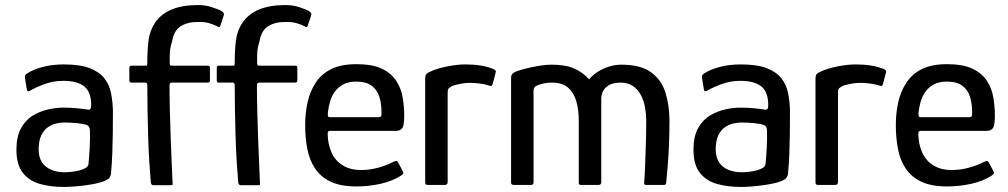

<svg xmlns="http://www.w3.org/2000/svg" viewBox="-20 -732 3991 760"><path d="M232 8Q182 8 139.5 -3.5Q97 -15 71 -47Q45 -79 45 -140Q45 -191 63 -224Q81 -257 110 -274.5Q139 -292 171 -299Q203 -306 231 -306Q258 -306 284.5 -303.5Q311 -301 328 -298Q341 -295 341 -315Q341 -368 313.5 -390Q286 -412 230 -412Q192 -412 157.5 -399.5Q123 -387 101 -374Q93 -370 90 -371Q87 -372 86 -379L79 -422Q78 -431 79.5 -434Q81 -437 87 -441Q111 -457 149 -467Q187 -477 232 -477Q297 -477 335.5 -462Q374 -447 393.5 -421.5Q413 -396 419.5 -363.5Q426 -331 427 -295Q427 -247 426.5 -205.5Q426 -164 424.5 -124Q423 -84 419 -42Q417 -33 412.5 -27.5Q408 -22 395 -16Q381 -10 359.5 -5.5Q338 -1 315 2Q292 5 270 6.5Q248 8 232 8ZM237 -50Q246 -50 260.5 -51.5Q275 -53 290.5 -56.5Q306 -60 317 -66Q328 -72 330 -81Q333 -109 335 -146Q337 -183 336 -215Q336 -232 324 -237Q311 -242 285.5 -244.5Q260 -247 233 -247Q219 -247 202 -243Q185 -239 169 -228Q153 -217 143 -195.5Q133 -174 133 -140Q133 -110 146 -90Q159 -70 182.5 -60Q206 -50 237 -50Z M577 -10Q574 -44 571 -91Q568 -138 566.5 -191Q565 -244 564 -297Q563 -350 563 -395Q563 -405 555 -405H501Q496 -405 494 -407Q492 -409 492 -414V-462Q492 -468 494 -470Q496 -472 502 -472H556Q561 -472 562 -473.5Q563 -475 563 -482Q563 -533 568 -572.5Q573 -612 595 -644Q619 -678 661 -695Q703 -712 764 -712Q794 -712 819 -703.5Q844 -695 854 -690Q863 -684 865 -681Q867 -678 866 -672L853 -633Q851 -626 848.5 -625Q846 -624 841 -627Q829 -634 809 -640Q789 -646 762 -645Q722 -645 695 -628Q668 -611 661 -567Q654 -547 652.5 -525.5Q651 -504 652 -481Q652 -476 653.5 -474Q655 -472 660 -472H801Q807 -472 809 -470.5Q811 -469 811 -461V-415Q811 -409 808.5 -407Q806 -405 800 -405H661Q656 -405 653.5 -402.5Q651 -400 651 -395Q651 -345 652.5 -288Q654 -231 656 -176.5Q658 -122 660 -78.5Q662 -35 663 -10Q664 -3 663 -1Q662 1 657 1H586Q583 1 580.5 -1.5Q578 -4 577 -10Z M923 -10Q920 -44 917 -91Q914 -138 912.5 -191Q911 -244 910 -297Q909 -350 909 -395Q909 -405 901 -405H847Q842 -405 840 -407Q838 -409 838 -414V-462Q838 -468 840 -470Q842 -472 848 -472H902Q907 -472 908 -473.5Q909 -475 909 -482Q909 -533 914 -572.5Q919 -612 941 -644Q965 -678 1007 -695Q1049 -712 1110 -712Q1140 -712 1165 -703.5Q1190 -695 1200 -690Q1209 -684 1211 -681Q1213 -678 1212 -672L1199 -633Q1197 -626 1194.5 -625Q1192 -624 1187 -627Q1175 -634 1155 -640Q1135 -646 1108 -645Q1068 -645 1041 -628Q1014 -611 1007 -567Q1000 -547 998.5 -525.5Q997 -504 998 -481Q998 -476 999.5 -474Q1001 -472 1006 -472H1147Q1153 -472 1155 -470.5Q1157 -469 1157 -461V-415Q1157 -409 1154.5 -407Q1152 -405 1146 -405H1007Q1002 -405 999.5 -402.5Q997 -400 997 -395Q997 -345 998.5 -288Q1000 -231 1002 -176.5Q1004 -122 1006 -78.5Q1008 -35 1009 -10Q1010 -3 1009 -1Q1008 1 1003 1H932Q929 1 926.5 -1.5Q924 -4 923 -10Z M1188 -237Q1188 -284 1197.5 -327Q1207 -370 1229.5 -404.5Q1252 -439 1291 -458.5Q1330 -478 1391 -478Q1454 -478 1491.5 -460Q1529 -442 1548.5 -412Q1568 -382 1574 -346Q1580 -310 1580 -274Q1580 -235 1572 -224.5Q1564 -214 1548 -214H1287Q1283 -214 1280 -212Q1277 -210 1277 -201Q1278 -160 1292.5 -128Q1307 -96 1336.5 -77.5Q1366 -59 1410 -59Q1444 -59 1478 -68.5Q1512 -78 1532 -89Q1542 -94 1547.5 -95Q1553 -96 1558 -85L1574 -55Q1578 -48 1576 -44.5Q1574 -41 1566 -36Q1533 -15 1486.5 -4.5Q1440 6 1392 6Q1329 6 1289.5 -12.5Q1250 -31 1227.5 -64.5Q1205 -98 1196.5 -142Q1188 -186 1188 -237ZM1490 -288Q1490 -322 1481.5 -349Q1473 -376 1451.5 -392.5Q1430 -409 1389 -409Q1359 -409 1338 -397.5Q1317 -386 1304.5 -368Q1292 -350 1286 -328.5Q1280 -307 1278 -287Q1277 -275 1278.5 -271.5Q1280 -268 1288 -268H1475Q1484 -268 1487.5 -271Q1491 -274 1490 -288Z M1823 -477Q1888 -477 1933 -459Q1939 -456 1941.5 -453Q1944 -450 1942 -445L1930 -399Q1928 -393 1925.5 -392Q1923 -391 1917 -393Q1899 -399 1878 -401.5Q1857 -404 1841 -404Q1825 -404 1810 -401.5Q1795 -399 1783.5 -396Q1772 -393 1767 -390Q1762 -387 1757 -383Q1752 -379 1752 -365V-14Q1752 -5 1749 -2.5Q1746 0 1740 0H1672Q1669 0 1666 -2Q1663 -4 1663 -12V-418Q1663 -433 1667 -438Q1671 -443 1680 -447Q1709 -461 1749.5 -469Q1790 -477 1823 -477Z M2014 0Q2003 0 2003 -9V-421Q2003 -434 2008 -439.5Q2013 -445 2023 -449Q2038 -455 2062.5 -461Q2087 -467 2113.5 -471.5Q2140 -476 2163 -476Q2219 -476 2253.5 -460.5Q2288 -445 2312 -418Q2327 -436 2348 -449Q2369 -462 2392.5 -469Q2416 -476 2440 -476Q2516 -476 2557 -446Q2598 -416 2614 -365.5Q2630 -315 2630 -252Q2630 -201 2628 -156.5Q2626 -112 2623 -75.5Q2620 -39 2617 -8Q2616 -3 2614 -1.5Q2612 0 2608 0H2538Q2532 0 2530.5 -2.5Q2529 -5 2530 -13Q2532 -35 2533.5 -74.5Q2535 -114 2536.5 -161.5Q2538 -209 2538 -256Q2538 -279 2533.5 -305.5Q2529 -332 2517.5 -354.5Q2506 -377 2486 -391Q2466 -405 2436 -405Q2400 -405 2380 -387.5Q2360 -370 2360 -339Q2360 -289 2360 -247Q2360 -205 2360 -166.5Q2360 -128 2360 -90.5Q2360 -53 2360 -11Q2360 0 2349 0H2279Q2271 0 2271 -8V-253Q2271 -298 2261 -332Q2251 -366 2228 -385.5Q2205 -405 2164 -405Q2148 -405 2133.5 -402Q2119 -399 2107 -394Q2092 -389 2092 -373V-11Q2092 0 2082 0Z M2912 8Q2862 8 2819.5 -3.5Q2777 -15 2751 -47Q2725 -79 2725 -140Q2725 -191 2743 -224Q2761 -257 2790 -274.5Q2819 -292 2851 -299Q2883 -306 2911 -306Q2938 -306 2964.5 -303.5Q2991 -301 3008 -298Q3021 -295 3021 -315Q3021 -368 2993.5 -390Q2966 -412 2910 -412Q2872 -412 2837.5 -399.5Q2803 -387 2781 -374Q2773 -370 2770 -371Q2767 -372 2766 -379L2759 -422Q2758 -431 2759.5 -434Q2761 -437 2767 -441Q2791 -457 2829 -467Q2867 -477 2912 -477Q2977 -477 3015.5 -462Q3054 -447 3073.5 -421.5Q3093 -396 3099.5 -363.5Q3106 -331 3107 -295Q3107 -247 3106.5 -205.5Q3106 -164 3104.5 -124Q3103 -84 3099 -42Q3097 -33 3092.5 -27.5Q3088 -22 3075 -16Q3061 -10 3039.5 -5.5Q3018 -1 2995 2Q2972 5 2950 6.5Q2928 8 2912 8ZM2917 -50Q2926 -50 2940.5 -51.5Q2955 -53 2970.5 -56.5Q2986 -60 2997 -66Q3008 -72 3010 -81Q3013 -109 3015 -146Q3017 -183 3016 -215Q3016 -232 3004 -237Q2991 -242 2965.5 -244.5Q2940 -247 2913 -247Q2899 -247 2882 -243Q2865 -239 2849 -228Q2833 -217 2823 -195.5Q2813 -174 2813 -140Q2813 -110 2826 -90Q2839 -70 2862.5 -60Q2886 -50 2917 -50Z M3368 -477Q3433 -477 3478 -459Q3484 -456 3486.5 -453Q3489 -450 3487 -445L3475 -399Q3473 -393 3470.5 -392Q3468 -391 3462 -393Q3444 -399 3423 -401.5Q3402 -404 3386 -404Q3370 -404 3355 -401.5Q3340 -399 3328.5 -396Q3317 -393 3312 -390Q3307 -387 3302 -383Q3297 -379 3297 -365V-14Q3297 -5 3294 -2.5Q3291 0 3285 0H3217Q3214 0 3211 -2Q3208 -4 3208 -12V-418Q3208 -433 3212 -438Q3216 -443 3225 -447Q3254 -461 3294.5 -469Q3335 -477 3368 -477Z M3526 -237Q3526 -284 3535.5 -327Q3545 -370 3567.5 -404.5Q3590 -439 3629 -458.5Q3668 -478 3729 -478Q3792 -478 3829.5 -460Q3867 -442 3886.5 -412Q3906 -382 3912 -346Q3918 -310 3918 -274Q3918 -235 3910 -224.5Q3902 -214 3886 -214H3625Q3621 -214 3618 -212Q3615 -210 3615 -201Q3616 -160 3630.5 -128Q3645 -96 3674.5 -77.5Q3704 -59 3748 -59Q3782 -59 3816 -68.5Q3850 -78 3870 -89Q3880 -94 3885.5 -95Q3891 -96 3896 -85L3912 -55Q3916 -48 3914 -44.5Q3912 -41 3904 -36Q3871 -15 3824.5 -4.5Q3778 6 3730 6Q3667 6 3627.5 -12.5Q3588 -31 3565.5 -64.5Q3543 -98 3534.5 -142Q3526 -186 3526 -237ZM3828 -288Q3828 -322 3819.5 -349Q3811 -376 3789.5 -392.5Q3768 -409 3727 -409Q3697 -409 3676 -397.5Q3655 -386 3642.5 -368Q3630 -350 3624 -328.5Q3618 -307 3616 -287Q3615 -275 3616.5 -271.5Q3618 -268 3626 -268H3813Q3822 -268 3825.5 -271Q3829 -274 3828 -288Z"/></svg>

Font: Glory Medium
Style: Regular
Weight: 500
Designer: Robert Leuschke
Foundry: Robert Leuschke
Version: Version 1.011